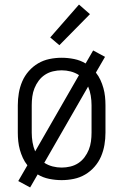

<svg xmlns="http://www.w3.org/2000/svg" viewBox="-20 -781 540 841"><path d="M112 40 60 12 100 -57Q88 -72 80 -89.5Q72 -107 67 -125Q62 -143 60 -162Q58 -181 58 -200V-320Q58 -347 62.5 -373.5Q67 -400 77.5 -424.5Q88 -449 106 -469.5Q124 -490 147 -503.5Q170 -517 196.5 -522.5Q223 -528 250 -528Q277 -528 304.5 -522.5Q332 -517 355 -503L388 -560L440 -532L400 -463Q412 -448 420 -430.5Q428 -413 433 -395Q438 -377 440 -358Q442 -339 442 -320V-200Q442 -173 437.5 -146.5Q433 -120 422.5 -95.5Q412 -71 394 -50.5Q376 -30 353 -16.5Q330 -3 303.5 2.5Q277 8 250 8Q223 8 195.5 2.5Q168 -3 145 -17ZM134 -118 326 -452Q309 -463 289.5 -468Q270 -473 250 -473Q231 -473 212 -468.5Q193 -464 177 -453.5Q161 -443 149.5 -427.5Q138 -412 131 -394.5Q124 -377 121.5 -358Q119 -339 119 -320V-200Q119 -179 122.5 -158Q126 -137 134 -118ZM250 -47Q269 -47 288 -51.5Q307 -56 323 -66.5Q339 -77 350.5 -92.5Q362 -108 369 -125.5Q376 -143 378.5 -162Q381 -181 381 -200V-320Q381 -341 377.5 -362Q374 -383 366 -402L174 -68Q191 -57 210.5 -52Q230 -47 250 -47ZM240 -583 200 -617 326 -761 374 -719Z"/></svg>

Font: Iosevka SS04 Light
Style: Regular
Weight: 300
Monospace: yes
Designer: Belleve Invis
Foundry: Belleve Invis
Version: Version 19.0.0; ttfautohint (v1.8.4)